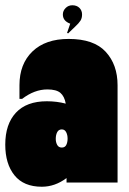

<svg xmlns="http://www.w3.org/2000/svg" viewBox="-20 -694 492 730"><path d="M427 -370V0H233V-17Q189 16 139 16Q70 16 35 -27.5Q0 -71 0 -144Q0 -222 40.5 -265.5Q81 -309 158 -309Q196 -309 230 -300Q225 -328 209.5 -341Q194 -354 160 -354Q111 -354 64 -318H54V-370Q54 -451 103.5 -498.5Q153 -546 241 -546Q337 -546 382 -497Q427 -448 427 -370ZM237 -167Q237 -181 231.5 -191.5Q226 -202 215 -202Q203 -202 197.5 -191.5Q192 -181 192 -166Q192 -153 197.5 -143Q203 -133 215 -133Q227 -133 232 -143Q237 -153 237 -167ZM292 -639Q292 -625 286 -615.5Q280 -606 266 -593L239 -567L235 -569L247 -604Q219 -614 219 -639Q219 -653 229.5 -663.5Q240 -674 255 -674Q272 -674 282 -664Q292 -654 292 -639Z"/></svg>

Font: FFF_tuoi-tre Text
Style: Regular
Weight: 700
Designer: bBox Type GmbH
Foundry: bBox Type GmbH
Version: Version 1.001